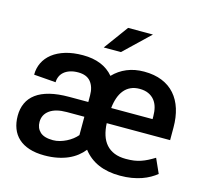

<svg xmlns="http://www.w3.org/2000/svg" viewBox="-106 -855 1057 986"><g transform="rotate(15 422.0 -362.0)"><path d="M453.5 -604H362L457 -733.5H589ZM612 10.5Q481 10.5 415.5 -74.5Q401 -56 381 -40.2Q361 -24.5 335.5 -13.2Q310 -2 278.8 4.2Q247.5 10.5 210.5 10.5Q164 10.5 129.5 -0.8Q95 -12 72 -33Q49 -54 37.5 -84Q26 -114 26 -151.5Q26 -189 39.8 -219Q53.5 -249 81.8 -270Q110 -291 153.5 -302Q197 -313 256.5 -313H358V-348Q358 -393 336.2 -419.8Q314.5 -446.5 269 -446.5Q244.5 -446.5 225.8 -440.2Q207 -434 194.5 -423.2Q182 -412.5 175.8 -398Q169.5 -383.5 169.5 -367.5L53 -376.5Q53 -411 67.2 -440.5Q81.5 -470 109.2 -491.8Q137 -513.5 177.5 -525.8Q218 -538 270 -538Q377.5 -538 433 -472Q463.5 -504 504.5 -521Q545.5 -538 595.5 -538Q650 -538 691 -521.2Q732 -504.5 759.5 -473.2Q787 -442 800.8 -398Q814.5 -354 814.5 -300V-232.5H477.5Q479 -197.5 488 -169.2Q497 -141 514.5 -121.2Q532 -101.5 558 -91Q584 -80.5 619.5 -80.5Q643.5 -80.5 662.5 -83.2Q681.5 -86 698.5 -91.8Q715.5 -97.5 732.2 -106Q749 -114.5 768.5 -126.5L803 -49.5Q788 -37.5 768.8 -26.5Q749.5 -15.5 725.8 -7.2Q702 1 673.8 5.8Q645.5 10.5 612 10.5ZM699.5 -313.5V-327.5Q699.5 -353.5 693.8 -375.2Q688 -397 675.2 -412.8Q662.5 -428.5 642.8 -437.5Q623 -446.5 595.5 -446.5Q569 -446.5 548.5 -437Q528 -427.5 513.8 -410Q499.5 -392.5 491 -368Q482.5 -343.5 479.5 -313.5ZM233 -76.5Q250.5 -76.5 268.5 -81.5Q286.5 -86.5 303 -94.8Q319.5 -103 333.8 -114Q348 -125 358 -137V-234.5H265Q206 -234.5 174.2 -211.5Q142.5 -188.5 142.5 -149.5Q142.5 -117 164 -96.8Q185.5 -76.5 233 -76.5Z"/></g></svg>

Font: Roberto Sans Medium
Style: Regular
Weight: 500
Designer: Google (font) & Cristiano Sobral (main changes)
Version: Version 1.000;October 12, 2021;FontCreator 14.0.0.2814 64-bi